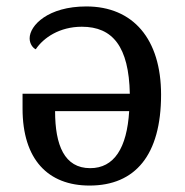

<svg xmlns="http://www.w3.org/2000/svg" viewBox="-20 -566 575 596"><path d="M258 10C400 10 480 -85 480 -272C480 -445 393 -546 248 -546C129 -546 72 -487 72 -447C72 -430 82 -417 91 -413C115 -449 165 -483 234 -483C330 -483 380 -421 383 -275H50V-229C50 -71 129 10 258 10ZM260 -44C180 -44 151 -115 151 -221H381C374 -106 334 -44 260 -44Z"/></svg>

Font: Noto Serif Thai
Style: Regular
Weight: 400
Designer: Monotype Design Team
Foundry: Monotype Imaging Inc.
Version: Version 1.901